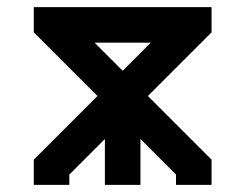

<svg xmlns="http://www.w3.org/2000/svg" viewBox="-20 -520 690 540"><path d="M575 -429 396 -250 575 -71V0H475V-29L375 -129V0H275V-129L175 -29V0H75V-71L254 -250L75 -429V-500H575ZM325 -321 404 -400H246Z"/></svg>

Font: Monoikos Medium
Style: Regular
Weight: 500
Designer: Brian Krent
Version: Version 0.088